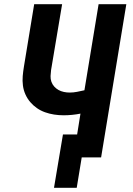

<svg xmlns="http://www.w3.org/2000/svg" viewBox="-20 -755 640 921"><path d="M239 146 282 -110H350L366 -210Q346 -206 325.5 -204Q305 -202 285 -202Q262 -202 239.5 -205.5Q217 -209 196 -216.5Q175 -224 157 -236.5Q139 -249 125 -265.5Q111 -282 102 -302Q93 -322 90 -344.5Q87 -367 89 -390Q91 -413 95 -437L144 -735H278L225 -419Q223 -404 222.5 -390Q222 -376 226.5 -363Q231 -350 240 -340Q249 -330 260.5 -323.5Q272 -317 286 -314Q300 -311 314 -311Q332 -311 349.5 -314.5Q367 -318 385 -322L453 -735H586L465 0H372L348 146Z"/></svg>

Font: Iosevka Curly XBdExObl
Style: Regular
Weight: 800
Width: 7
Italic angle: -9°
Monospace: yes
Designer: Belleve Invis
Foundry: Belleve Invis
Version: Version 11.1.0; ttfautohint (v1.8.3)